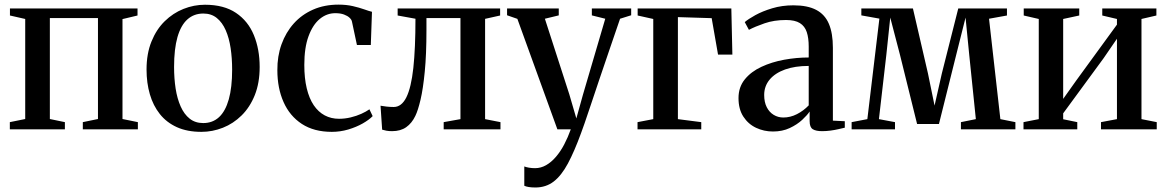

<svg xmlns="http://www.w3.org/2000/svg" viewBox="-20 -559 5043 830"><path d="M22.5 0V-31L89 -44.5V-477L23 -492V-522.5H574.5V-492L509.5 -476.5V-44.5L576 -31V0H338V-31L403.5 -44.5V-481H195.5V-44.5L260.5 -31V0Z M613.5 -258.5Q613.5 -327 634.8 -379.5Q656 -432 692 -467.2Q728 -502.5 773.2 -520.5Q818.5 -538.5 866 -538.5Q948 -538.5 1000.2 -503.2Q1052.5 -468 1077.5 -407Q1102.5 -346 1102.5 -269.5Q1102.5 -200.5 1081.5 -148Q1060.5 -95.5 1024.5 -60Q988.5 -24.5 943.5 -6.8Q898.5 11 850.5 11Q789.5 11 744.8 -9.2Q700 -29.5 671 -66Q642 -102.5 627.8 -151.5Q613.5 -200.5 613.5 -258.5ZM858.5 -27Q899 -27 926.8 -52.5Q954.5 -78 969 -129.5Q983.5 -181 983.5 -258Q983.5 -307 977 -350.8Q970.5 -394.5 955.8 -428.2Q941 -462 917.2 -481.2Q893.5 -500.5 859 -500.5Q818.5 -500.5 790.2 -475.2Q762 -450 747.2 -398.8Q732.5 -347.5 732.5 -269.5Q732.5 -220 739.2 -176.2Q746 -132.5 761 -98.8Q776 -65 800 -46Q824 -27 858.5 -27Z M1414.5 11Q1337.5 11 1285 -23.2Q1232.5 -57.5 1205.8 -117.8Q1179 -178 1179 -255.5Q1178.5 -316 1197 -367.5Q1215.5 -419 1250 -457.5Q1284.5 -496 1333.5 -517.5Q1382.5 -539 1443.5 -539Q1477.5 -539 1505.5 -532.5Q1533.5 -526 1554.5 -518.5Q1575.5 -511 1588 -508L1583 -364.5H1523L1501.5 -465.5Q1500 -474 1491.2 -482.2Q1482.5 -490.5 1467.2 -496.2Q1452 -502 1429.5 -502Q1392.5 -502 1362.2 -477Q1332 -452 1313.8 -402.5Q1295.5 -353 1295.5 -278.5Q1295.5 -221 1306 -177.2Q1316.5 -133.5 1336.2 -104.2Q1356 -75 1383.8 -60.2Q1411.5 -45.5 1445.5 -45.5Q1471 -45.5 1496 -51.5Q1521 -57.5 1542 -67Q1563 -76.5 1577 -86.5L1591 -57Q1575.5 -41 1547.8 -25.2Q1520 -9.5 1485.5 0.8Q1451 11 1414.5 11Z M1675 8Q1661 8 1650.2 6Q1639.5 4 1632 1.5L1625 -102Q1635.5 -100 1651.2 -98.2Q1667 -96.5 1682 -96.5Q1716 -96.5 1736.8 -138.5Q1757.5 -180.5 1766.8 -265.2Q1776 -350 1776 -478L1699 -492V-522.5H2142V-492L2077 -477.5V-44L2143.5 -31V0H1898V-31L1970.5 -44V-481H1823.5V-428.5Q1823.5 -323.5 1816.2 -249.2Q1809 -175 1798 -128.2Q1787 -81.5 1775.5 -58Q1760.5 -26.5 1736 -9.2Q1711.5 8 1675 8Z M2294.5 251.5Q2278 251.5 2265.8 249.5Q2253.5 247.5 2246.5 244V160.5Q2253.5 163.5 2266.5 165.8Q2279.5 168 2293 168Q2318 168 2340.8 155Q2363.5 142 2383.2 119Q2403 96 2419 65.5Q2435 35 2447.5 0H2389.5L2216.5 -477.5L2172 -493V-522.5H2395.5V-492.5L2335.5 -478L2441 -151.5L2471.5 -47L2500 -149.5L2596.5 -478L2538.5 -492.5V-522.5H2708.5V-493L2660.5 -478Q2636.5 -408 2613.5 -340.8Q2590.5 -273.5 2570.2 -213.5Q2550 -153.5 2534 -105.5Q2518 -57.5 2507 -25.8Q2496 6 2492 16Q2463 95.5 2435 147.8Q2407 200 2373.5 225.8Q2340 251.5 2294.5 251.5Z M2736 0V-31L2804 -44V-477L2736.5 -492V-522.5H3141.5L3146 -323H3084L3056.5 -480.5L2910.5 -485V-44L3011.5 -31V0Z M3321.5 9.5Q3282.5 9.5 3248.5 -6.5Q3214.5 -22.5 3193.5 -54.8Q3172.5 -87 3172.5 -135Q3172.5 -182.5 3199.8 -216Q3227 -249.5 3271.8 -270.2Q3316.5 -291 3370 -300.8Q3423.5 -310.5 3476 -310.5V-357.5Q3476 -395 3467.5 -420.5Q3459 -446 3437.8 -459.2Q3416.5 -472.5 3378 -472.5Q3326 -472.5 3285 -458.2Q3244 -444 3217.5 -430L3199.5 -463.5Q3214.5 -476.5 3245.2 -493.5Q3276 -510.5 3318.2 -523.2Q3360.5 -536 3410 -536Q3471 -536 3508.5 -516.2Q3546 -496.5 3563.2 -456Q3580.5 -415.5 3580.5 -352.5V-37.5L3632 -35V-7Q3621.5 -4.5 3605.2 -0.8Q3589 3 3570.5 5.5Q3552 8 3534 8Q3507 8 3493.5 -0.5Q3480 -9 3480 -35.5V-77Q3470 -61.5 3448 -41Q3426 -20.5 3394 -5.5Q3362 9.5 3321.5 9.5ZM3366 -51Q3396.5 -51 3425 -65.5Q3453.5 -80 3476 -103.5V-274Q3416.5 -274 3373.5 -258.5Q3330.5 -243 3307 -214.8Q3283.5 -186.5 3283.5 -148.5Q3283.5 -117.5 3294.5 -95.8Q3305.5 -74 3324.5 -62.5Q3343.5 -51 3366 -51Z M3661.5 0V-31L3729.5 -44L3781.5 -478.5L3703.5 -492.5V-522.5H3926.5L3991.5 -241.5L4020 -102.5L4051.5 -241.5L4122.5 -522.5H4333V-492L4255.5 -478L4304.5 -44L4369.5 -31V0H4134V-31L4198.5 -44L4170 -321L4154 -483L4113.5 -321.5L4039 -23H3944.5L3870.5 -322L3828.5 -483L3811.5 -321.5L3779.5 -44L3849 -31V0Z M4404.5 0V-31L4470.5 -44V-477L4405.5 -492V-522.5H4645.5V-492L4576 -477V-131.5L4632.5 -211L4808.5 -452.5V-477L4745 -492V-522.5H4979V-492L4914.5 -477V-44L4980.5 -31V0H4739.5V-31L4808.5 -44V-391.5L4750.5 -307L4576 -69V-43.5L4637 -31V0Z"/></svg>

Font: Merriweather 96pt Medium
Style: Regular
Weight: 500
Version: Version 2.100